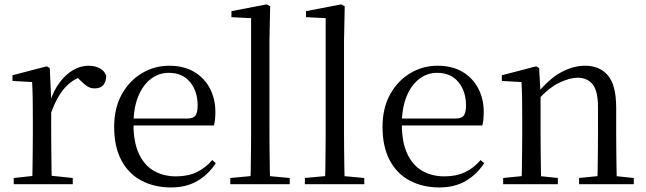

<svg xmlns="http://www.w3.org/2000/svg" viewBox="-20 -825 2893 860"><path d="M41.5 0V-27.8L151.6 -39.6H192.9L305.9 -27.8V0ZM123.9 0Q125.1 -24.4 125.6 -65.3Q126.1 -106.3 126.6 -150.7Q127.1 -195.1 127.1 -228.5V-289.4Q127.1 -341 126.5 -380.9Q125.9 -420.7 123.9 -457.5L35.8 -462.4V-487.9L189.9 -528L202.9 -519.8L209.3 -379V-378V-228.5Q209.3 -195.1 209.8 -150.7Q210.3 -106.3 210.8 -65.3Q211.3 -24.4 212.3 0ZM208.5 -318.6 186.9 -371H204.7Q220.2 -419.5 247.1 -455.5Q274 -491.4 307.4 -511Q340.8 -530.6 376 -530.6Q404.9 -530.6 426.7 -519.1Q448.6 -507.7 455.6 -485.6Q455.4 -459.5 443 -444.3Q430.7 -429.1 403.7 -429.1Q385.2 -429.1 370.3 -438.7Q355.5 -448.4 337.8 -466.9L314.8 -488.8L360.3 -487.2Q308 -473 271.4 -432.7Q234.8 -392.5 208.5 -318.6Z M746.3 14.6Q672.5 14.6 614.6 -15.4Q556.7 -45.5 524.1 -106.2Q491.4 -167 491.4 -256.8Q491.4 -341.1 525.5 -402.5Q559.6 -463.8 615.8 -497.2Q672 -530.6 737.9 -530.6Q803.2 -530.6 849.4 -503.3Q895.6 -475.9 920.1 -429.2Q944.7 -382.4 944.7 -323.2Q944.7 -286.8 938.4 -262.9H529.6V-294.2H820.3Q846.6 -294.2 856 -308.2Q865.3 -322.1 865.3 -352.3Q865.3 -416.2 831.2 -457.5Q797.2 -498.8 735.6 -498.8Q691.8 -498.8 656 -471.6Q620.1 -444.5 599 -392.8Q577.9 -341.2 577.9 -268.7Q577.9 -188 602.4 -135.9Q626.9 -83.8 669.9 -59.4Q713 -35 768.5 -35Q821.5 -35 860.8 -53.7Q900.2 -72.3 930.7 -108.1L946.6 -94.3Q914 -43.5 864 -14.4Q814 14.6 746.3 14.6Z M1011.6 0V-27.8L1128.5 -38.6H1160.1L1277.7 -27.8V0ZM1101.7 0Q1102.7 -31.5 1103.2 -70.8Q1103.7 -110.1 1104.2 -151.5Q1104.7 -192.9 1104.7 -228.5V-743.7L1016.7 -748.1V-775.1L1175.1 -805.5L1190.1 -796.5L1186.9 -641V-228.5Q1186.9 -192.9 1187.4 -151.5Q1187.9 -110.1 1188.5 -70.8Q1189.1 -31.5 1190.1 0Z M1345.6 0V-27.8L1462.5 -38.6H1494.1L1611.7 -27.8V0ZM1435.7 0Q1436.7 -31.5 1437.2 -70.8Q1437.7 -110.1 1438.2 -151.5Q1438.7 -192.9 1438.7 -228.5V-743.7L1350.7 -748.1V-775.1L1509.1 -805.5L1524.1 -796.5L1520.9 -641V-228.5Q1520.9 -192.9 1521.4 -151.5Q1521.9 -110.1 1522.5 -70.8Q1523.1 -31.5 1524.1 0Z M1948.3 14.6Q1874.5 14.6 1816.6 -15.4Q1758.7 -45.5 1726.1 -106.2Q1693.4 -167 1693.4 -256.8Q1693.4 -341.1 1727.5 -402.5Q1761.6 -463.8 1817.8 -497.2Q1874 -530.6 1939.9 -530.6Q2005.2 -530.6 2051.4 -503.3Q2097.6 -475.9 2122.1 -429.2Q2146.7 -382.4 2146.7 -323.2Q2146.7 -286.8 2140.4 -262.9H1731.6V-294.2H2022.3Q2048.6 -294.2 2058 -308.2Q2067.3 -322.1 2067.3 -352.3Q2067.3 -416.2 2033.2 -457.5Q1999.2 -498.8 1937.6 -498.8Q1893.8 -498.8 1858 -471.6Q1822.1 -444.5 1801 -392.8Q1779.9 -341.2 1779.9 -268.7Q1779.9 -188 1804.4 -135.9Q1828.9 -83.8 1871.9 -59.4Q1915 -35 1970.5 -35Q2023.5 -35 2062.8 -53.7Q2102.2 -72.3 2132.7 -108.1L2148.6 -94.3Q2116 -43.5 2066 -14.4Q2016 14.6 1948.3 14.6Z M2233.7 0V-27.8L2342.4 -38.6H2374.8L2478.7 -27.8V0ZM2315.9 0Q2317.1 -24.4 2317.6 -65.3Q2318.1 -106.3 2318.6 -150.7Q2319.1 -195.1 2319.1 -228.5V-289.4Q2319.1 -340.8 2318.5 -380.8Q2317.9 -420.7 2315.9 -457.5L2227.8 -462.4V-487.9L2381.9 -528L2394.9 -519.8L2401.3 -403.1V-401.7V-228.5Q2401.3 -195.1 2401.8 -150.7Q2402.3 -106.3 2402.8 -65.3Q2403.3 -24.4 2404.3 0ZM2573.8 0V-27.8L2681.3 -38.6H2714.3L2818.8 -27.8V0ZM2655.5 0Q2656.5 -24.4 2657 -64.8Q2657.5 -105.3 2658 -149.7Q2658.5 -194.1 2658.5 -228.5V-344.3Q2658.5 -418.1 2634.4 -447.5Q2610.3 -476.9 2566.6 -476.9Q2532.9 -476.9 2485.8 -454.8Q2438.6 -432.7 2384.2 -372.4L2375.7 -406H2385.8Q2440.4 -472.9 2494.1 -501.7Q2547.9 -530.6 2600.5 -530.6Q2666 -530.6 2703 -487.1Q2740 -443.5 2740 -342.4V-228.5Q2740 -194.1 2740.5 -149.7Q2741 -105.3 2741.6 -64.8Q2742.2 -24.4 2743.2 0Z"/></svg>

Font: Noto Serif SC
Style: Regular
Weight: 200
Designer: Ryoko NISHIZUKA 西塚涼子 (kana & ideographs); Frank Grießhammer (Latin, Greek & Cyrillic); Wenlong ZHANG 张文龙 (bopomofo); San
Foundry: Adobe
Version: Version 2.001;hotconv 1.1.0;makeotfexe 2.6.0